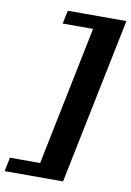

<svg xmlns="http://www.w3.org/2000/svg" viewBox="-149 -763 642 939"><g transform="rotate(10 171.5 -293.0)"><path d="M-44 51H106L247 -640H96L110 -706H401L232 120H-58Z"/></g></svg>

Font: Taviraj Black
Style: Italic
Weight: 900
Italic angle: -12°
Designer: Katatrad Team
Foundry: CadsonDemak
Version: Version 1.001